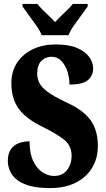

<svg xmlns="http://www.w3.org/2000/svg" viewBox="-20 -951 544 981"><path d="M237 10Q170 10 127 -3Q84 -16 61 -37Q38 -58 29 -82Q20 -106 20 -128Q20 -167 36 -189Q52 -211 77.5 -220Q103 -229 131 -229Q131 -167 150 -127.5Q169 -88 198 -70Q227 -52 256 -52Q300 -52 323 -83Q346 -114 346 -155Q346 -207 306.5 -238Q267 -269 199 -302Q136 -333 101 -366.5Q66 -400 52 -439.5Q38 -479 38 -526Q38 -587 68 -631.5Q98 -676 149 -700Q200 -724 263 -724Q331 -724 373.5 -706Q416 -688 436 -659.5Q456 -631 456 -601Q456 -565 429.5 -542Q403 -519 335 -519Q335 -553 324.5 -585.5Q314 -618 293.5 -639.5Q273 -661 243 -661Q212 -661 191 -639.5Q170 -618 170 -574Q170 -550 181 -527.5Q192 -505 223.5 -481.5Q255 -458 317 -429Q381 -400 416 -367Q451 -334 465.5 -294.5Q480 -255 480 -206Q480 -141 450 -92.5Q420 -44 365.5 -17Q311 10 237 10ZM193 -771Q184 -794 165.5 -820.5Q147 -847 127.5 -873Q108 -899 95 -918V-931H171Q180 -919 196.5 -902.5Q213 -886 231 -869Q249 -852 261 -838Q274 -852 291.5 -869Q309 -886 326 -902.5Q343 -919 352 -931H428V-918Q415 -899 395.5 -873Q376 -847 357.5 -820.5Q339 -794 330 -771Z"/></svg>

Font: Noto Serif Lao ExtraCondensed Black
Style: Regular
Weight: 900
Width: 2
Designer: Monotype Design Team
Foundry: Monotype Imaging Inc.
Version: Version 2.003; ttfautohint (v1.8.4.7-5d5b)